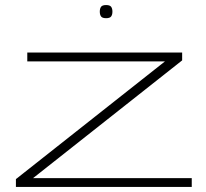

<svg xmlns="http://www.w3.org/2000/svg" viewBox="-20 -740 816 760"><path d="M43 0V-31L633 -497H88V-532H701V-501L111 -35H739V0ZM400 -668Q385 -668 380 -675Q375 -682 375 -694Q375 -706 380 -713Q385 -720 400 -720Q415 -720 420 -713Q425 -706 425 -694Q425 -682 420 -675Q415 -668 400 -668Z"/></svg>

Font: Georama ExtraExtended ExtraLight
Style: Regular
Weight: 200
Width: 8
Designer: Jean-Baptiste Levee
Foundry: Production Type
Version: Version 1.000